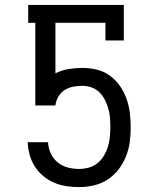

<svg xmlns="http://www.w3.org/2000/svg" viewBox="-20 -755 640 783"><path d="M302 8Q276 8 250 4Q224 0 200.5 -10Q177 -20 156.5 -37Q136 -54 122 -76Q108 -98 101 -123.5Q94 -149 93 -175H176Q177 -151 187 -129.5Q197 -108 215 -93Q233 -78 256 -72Q279 -66 302 -66Q322 -66 342 -71.5Q362 -77 377.5 -89.5Q393 -102 403.5 -119.5Q414 -137 420 -156.5Q426 -176 428 -196Q430 -216 430 -236Q430 -255 428.5 -274Q427 -293 422 -311.5Q417 -330 408 -347.5Q399 -365 385.5 -378.5Q372 -392 353.5 -398.5Q335 -405 316 -405Q297 -405 278.5 -401.5Q260 -398 244 -388Q228 -378 218 -361Q208 -344 206 -325H124V-662H95V-735H485V-590H410V-662H206V-456Q232 -469 260 -473.5Q288 -478 316 -478Q346 -478 375 -471Q404 -464 428 -446.5Q452 -429 469 -404.5Q486 -380 496 -352Q506 -324 509.5 -294.5Q513 -265 513 -236Q513 -205 509 -175Q505 -145 493.5 -116.5Q482 -88 463 -63.5Q444 -39 418.5 -22.5Q393 -6 363 1Q333 8 302 8Z"/></svg>

Font: Iosevka Etoile
Style: Regular
Weight: 400
Designer: Belleve Invis
Foundry: Belleve Invis
Version: Version 33.2.4